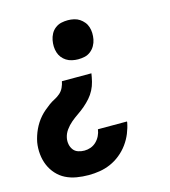

<svg xmlns="http://www.w3.org/2000/svg" viewBox="-111 -617 823 930"><g transform="rotate(-15 300.0 -152.5)"><path d="M315 -332Q300 -332 284.5 -335.5Q269 -339 256.5 -347Q244 -355 235 -366.5Q226 -378 221.5 -392.5Q217 -407 216.5 -422.5Q216 -438 219 -454Q222 -470 230 -485Q238 -500 252 -510.5Q266 -521 282 -524.5Q298 -528 315 -528Q330 -528 345.5 -524.5Q361 -521 373 -513Q385 -505 394.5 -493.5Q404 -482 408.5 -467.5Q413 -453 413.5 -437.5Q414 -422 411 -406Q408 -390 399.5 -375Q391 -360 377.5 -349.5Q364 -339 348 -335.5Q332 -332 315 -332ZM220 223Q189 223 159.5 218Q130 213 105 200.5Q80 188 61 167Q42 146 31 120Q20 94 17 64Q14 34 19 4Q22 -11 27 -26.5Q32 -42 39 -57Q46 -72 55 -86Q64 -100 75 -112.5Q86 -125 99 -136Q112 -147 125.5 -157Q139 -167 154 -174.5Q169 -182 181.5 -193Q194 -204 201 -219Q208 -234 211 -250H359Q356 -230 351 -209.5Q346 -189 336 -169.5Q326 -150 311.5 -133.5Q297 -117 280 -102.5Q263 -88 244.5 -75.5Q226 -63 209.5 -49Q193 -35 180 -17Q167 1 163 22Q160 38 163 53.5Q166 69 175 81Q184 93 199 98Q214 103 230 103Q246 103 261.5 97.5Q277 92 289.5 80Q302 68 309.5 52.5Q317 37 319 22V20H465V24Q460 51 449 78Q438 105 420.5 129Q403 153 379.5 172Q356 191 329.5 202.5Q303 214 275 218.5Q247 223 220 223Z"/></g></svg>

Font: Iosevka Aile Heavy
Style: Italic
Weight: 900
Italic angle: -9°
Designer: Belleve Invis
Foundry: Belleve Invis
Version: Version 31.1.0; ttfautohint (v1.8.4)